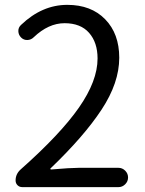

<svg xmlns="http://www.w3.org/2000/svg" viewBox="-20 -767 595 787"><path d="M71.3 0Q59.6 0 51.8 -7.8Q43.9 -15.6 43.9 -27.3Q43.9 -53.7 64.5 -72.3Q227.5 -216.8 303.7 -326.2Q379.9 -435.5 379.9 -527.3Q379.9 -592.8 345.2 -632.3Q310.5 -671.9 244.6 -671.9Q178.7 -671.9 118.2 -614.3Q107.4 -603.5 92.3 -603Q77.1 -602.5 66.4 -613.3Q55.7 -624 55.2 -639.2Q54.7 -654.3 66.4 -665Q152.3 -747.1 255.9 -747.1Q353.5 -747.1 411.1 -688Q468.8 -628.9 468.8 -530.3Q468.8 -427.7 396.5 -317.9Q324.2 -208 187.5 -77.1Q185.5 -76.2 186.5 -74.2Q187.5 -72.3 189.5 -72.3Q269.5 -79.1 301.8 -79.1H465.8Q481.4 -79.1 493.2 -67.4Q504.9 -55.7 504.9 -39.6Q504.9 -23.4 493.2 -11.7Q481.4 0 465.8 0Z"/></svg>

Font: Gen Jyuu Gothic Regular
Style: Regular
Weight: 400
Designer: [Source Han Sans]
Ryoko NISHIZUKA  (kana & ideographs); Paul D. Hunt (Latin, Greek & Cyrillic); Wenlong ZHANG  (bopomofo
Version: Version 1.002.20150607